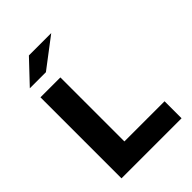

<svg xmlns="http://www.w3.org/2000/svg" viewBox="-263 -1052 1173 1173"><g transform="rotate(-45 324.0 -465.5)"><path d="M78 0V-700H250V-147H597V0ZM71 -785 209 -931H402L210 -785Z"/></g></svg>

Font: Red Hat Text VF
Style: Regular
Weight: 400
Designer: Pentagram, MCKL
Foundry: Pentagram, MCKL
Version: Version 1.023